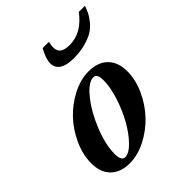

<svg xmlns="http://www.w3.org/2000/svg" viewBox="-196 -812 943 943"><g transform="rotate(-45 275.0 -340.5)"><path d="M328.1 -547.9Q280.3 -547.9 254.9 -564.5Q229.5 -581.1 229.5 -613.3Q229.5 -643.1 256.3 -691.9H299.8Q289.1 -647.5 303.7 -627.9Q318.4 -608.4 362.3 -608.4Q444.8 -608.4 507.8 -691.9H550.3Q543 -671.4 535.9 -656.2Q528.8 -641.1 511.5 -619.1Q494.1 -597.2 471.9 -583Q449.7 -568.8 412.4 -558.3Q375 -547.9 328.1 -547.9ZM159.2 11.2Q96.2 11.2 60.5 -23.9Q24.9 -59.1 24.9 -123Q24.9 -181.6 52.2 -241.9Q79.6 -302.2 122.8 -347.9Q166 -393.6 222.9 -422.6Q279.8 -451.7 335 -451.7Q398.9 -451.7 434.6 -416.3Q470.2 -380.9 470.2 -316.9Q470.2 -258.3 442.6 -198.2Q415 -138.2 371.8 -92.5Q328.6 -46.9 271.7 -17.8Q214.8 11.2 159.2 11.2ZM164.6 -25.9Q191.4 -25.9 225.6 -61Q259.8 -96.2 288.3 -147.2Q316.9 -198.2 336.7 -259.5Q356.4 -320.8 356.4 -368.7Q356.4 -414.6 331.1 -414.6Q295.4 -414.6 249.5 -357.2Q203.6 -299.8 171.1 -218.5Q138.7 -137.2 138.7 -73.7Q138.7 -25.9 164.6 -25.9Z"/></g></svg>

Font: Elstob 10pt
Style: Bold Italic
Weight: 700
Italic angle: -20°
Designer: Peter S. Baker
Version: Version 1.015